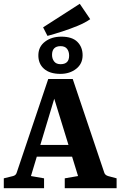

<svg xmlns="http://www.w3.org/2000/svg" viewBox="-26 -991 634 1011"><path d="M150 -228H378L399 -166H133ZM523 -82Q527 -69 543 -64L588 -52V0H315V-52L385 -64L244 -522H275L137 -64L206 -52V0H-6V-52L43 -64Q58 -68 62 -82L228 -575H357ZM292 -602Q236 -602 205.5 -629Q175 -656 176 -702Q177 -746 211.5 -772Q246 -798 297 -798Q354 -798 381.5 -770.5Q409 -743 409 -700Q409 -655 375 -628.5Q341 -602 292 -602ZM293 -653Q315 -653 326.5 -664Q338 -675 338 -698Q338 -720 327 -734Q316 -748 293 -748Q271 -748 259.5 -736.5Q248 -725 248 -702Q248 -682 259 -667.5Q270 -653 293 -653ZM224 -802 201 -847 394 -971 449 -890Q422 -871 383 -855Q344 -839 302.5 -825.5Q261 -812 224 -802Z"/></svg>

Font: Yrsa
Style: Bold
Weight: 700
Version: Version 2.004